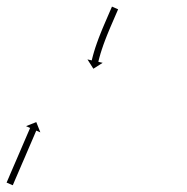

<svg xmlns="http://www.w3.org/2000/svg" viewBox="-168 -272 557 571"><path d="M-147.6 269.2C-147.9 269.8 -148.1 270.4 -148.4 271L-130 278.9C-129.8 278.3 -129.5 277.7 -129.2 277.1C-128.5 275.4 -127.8 273.7 -127 272C-125.9 269.3 -124.7 266.6 -123.6 263.9C-122.1 260.5 -120.6 257 -119.1 253.5C-117.3 249.4 -115.6 245.3 -113.8 241.2C-111.8 236.7 -109.9 232.1 -107.9 227.5C-105.8 222.6 -103.7 217.7 -101.6 212.8C-99.4 207.8 -97.2 202.7 -95 197.7C-92.9 192.6 -90.7 187.5 -88.5 182.5C-86.4 177.6 -84.3 172.7 -82.2 167.8C-80.2 163.2 -78.3 158.6 -76.3 154.1C-74.5 150 -72.8 145.9 -71 141.8C-69.5 138.3 -68 134.8 -66.5 131.4C-65.4 128.7 -64.2 126 -63.1 123.3C-62.3 121.6 -61.6 119.9 -60.9 118.2C-60.6 117.6 -60.3 117 -60.1 116.4L-48 121.6L-60.1 91.1L-90.5 103.2L-78.4 108.5C-78.7 109.1 -79 109.7 -79.2 110.3C-80 112 -80.7 113.7 -81.4 115.4C-82.6 118.1 -83.7 120.8 -84.9 123.5C-86.4 126.9 -87.9 130.4 -89.4 133.9C-91.1 138 -92.9 142.1 -94.7 146.2C-96.6 150.7 -98.6 155.3 -100.6 159.9C-102.7 164.8 -104.8 169.7 -106.9 174.6C-109.1 179.6 -111.2 184.7 -113.4 189.7C-115.6 194.8 -117.8 199.9 -119.9 204.9C-122 209.8 -124.1 214.7 -126.3 219.6C-128.2 224.2 -130.2 228.8 -132.2 233.3C-133.9 237.4 -135.7 241.5 -137.5 245.6C-139 249.1 -140.4 252.6 -141.9 256C-143.1 258.7 -144.2 261.4 -145.4 264.1C-146.1 265.8 -146.9 267.5 -147.6 269.2ZM182.5 -242.6C182.8 -243.2 183.1 -243.8 183.3 -244.4L165 -252.4C164.7 -251.7 164.5 -251.1 164.2 -250.5C163.5 -248.8 162.7 -247.1 162 -245.4C160.8 -242.7 159.7 -240 158.5 -237.4C157 -233.9 155.5 -230.4 154 -227C152.2 -222.9 150.4 -218.8 148.7 -214.7C146.7 -210.1 144.7 -205.6 142.8 -201L142.8 -201L142.8 -201C140.7 -196.2 138.7 -191.5 136.7 -186.7C136.7 -186.7 136.7 -186.7 136.7 -186.7C136.7 -186.7 136.7 -186.7 136.7 -186.7C134.7 -181.7 132.6 -176.8 130.7 -171.8C130.7 -171.8 130.7 -171.8 130.7 -171.8C130.7 -171.8 130.7 -171.8 130.7 -171.8C128.7 -166.9 126.8 -161.9 124.9 -157C124.9 -157 124.9 -157 124.9 -156.9C124.9 -156.9 124.9 -156.9 124.9 -156.9C123.1 -152.1 121.4 -147.4 119.7 -142.6C119.7 -142.6 119.7 -142.5 119.7 -142.5C119.7 -142.5 119.7 -142.5 119.7 -142.5C118.1 -138 116.6 -133.6 115.1 -129.1C115.1 -129.1 115.1 -129.1 115.1 -129.1C115.1 -129 115.1 -129 115.1 -129C113.8 -125 112.6 -121.1 111.4 -117.1C111.4 -117.1 111.4 -117 111.4 -117C111.4 -117 111.4 -117 111.4 -117C110.4 -113.6 109.4 -110.3 108.5 -106.9C108.5 -106.9 108.5 -106.9 108.5 -106.9C108.5 -106.9 108.5 -106.8 108.5 -106.8C107.8 -104.3 107.2 -101.7 106.5 -99.1C106.5 -99.1 106.5 -99.1 106.5 -99.1C106.5 -99.1 106.5 -99.1 106.5 -99.1C106.1 -97.4 105.7 -95.8 105.3 -94.2L105.3 -94.1L105.3 -94.1C105.2 -93.5 105.1 -93 105 -92.4L92.1 -95.3L109.7 -67.6L137.3 -85.2L124.5 -88.1C124.6 -88.6 124.7 -89.2 124.9 -89.7L124.8 -89.7L124.8 -89.7C125.2 -91.3 125.6 -92.8 125.9 -94.4C125.9 -94.4 125.9 -94.4 125.9 -94.4C125.9 -94.4 125.9 -94.3 125.9 -94.3C126.5 -96.8 127.2 -99.3 127.8 -101.7C127.8 -101.7 127.8 -101.7 127.8 -101.7C127.8 -101.7 127.8 -101.6 127.8 -101.6C128.7 -104.9 129.6 -108.1 130.6 -111.4C130.6 -111.4 130.6 -111.3 130.5 -111.3C130.5 -111.3 130.5 -111.3 130.5 -111.3C131.7 -115.2 132.9 -119.1 134.2 -122.9C134.2 -122.9 134.1 -122.9 134.1 -122.9C134.1 -122.9 134.1 -122.8 134.1 -122.8C135.6 -127.2 137 -131.6 138.6 -135.9C138.6 -135.9 138.6 -135.9 138.5 -135.9C138.5 -135.9 138.5 -135.9 138.5 -135.9C140.2 -140.6 141.9 -145.3 143.7 -150C143.7 -150 143.6 -149.9 143.6 -149.9C143.6 -149.9 143.6 -149.9 143.6 -149.9C145.5 -154.8 147.4 -159.6 149.3 -164.5C149.3 -164.5 149.3 -164.5 149.3 -164.5C149.2 -164.4 149.2 -164.4 149.2 -164.4C151.2 -169.3 153.2 -174.2 155.2 -179C155.2 -179 155.2 -179 155.2 -179C155.2 -179 155.2 -179 155.2 -179C157.1 -183.7 159.1 -188.4 161.1 -193.1L161.1 -193.1L161.1 -193.1C163.1 -197.7 165.1 -202.2 167 -206.7C168.8 -210.8 170.6 -214.9 172.3 -219C173.8 -222.5 175.3 -226 176.8 -229.4C178 -232.1 179.2 -234.8 180.3 -237.4C181.1 -239.1 181.8 -240.9 182.5 -242.6Z"/></svg>

Font: FRB American Cursive Just Arrows Ultra
Style: Bold Italic
Weight: 1000
Italic angle: -25°
Version: Version 2.0;Modular Font Editor K font №1